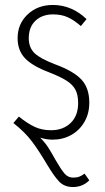

<svg xmlns="http://www.w3.org/2000/svg" viewBox="-20 -552 423 774"><path d="M321 148 340 175Q313 202 274 202Q240 202 219 180.5Q198 159 169 110Q137 56 109 18.5Q81 -19 34 -56L56 -82Q91 -54 120 -40.5Q149 -27 186 -27Q234 -27 264.5 -56Q295 -85 295 -137Q295 -169 284.5 -189.5Q274 -210 249.5 -226Q225 -242 179 -260Q110 -286 80.5 -317.5Q51 -349 51 -398Q51 -456 91.5 -494Q132 -532 193 -532Q269 -532 329 -475L306 -447Q277 -472 252 -483Q227 -494 194 -494Q150 -494 123 -468.5Q96 -443 96 -398Q96 -360 119.5 -337.5Q143 -315 204 -292Q277 -265 308.5 -231Q340 -197 340 -138Q340 -94 320 -60Q300 -26 266.5 -7.5Q233 11 192 11Q168 11 142 3Q161 22 174 42Q187 62 204 93Q226 131 240 147.5Q254 164 275 164Q290 164 300 160Q310 156 321 148Z"/></svg>

Font: Fira Sans Extra Condensed ExtraLight
Style: Regular
Weight: 275
Width: 1
Designer: Carrois Corporate & Edenspiekermann AG
Foundry: Carrois Corporate GbR & Edenspiekermann AG
Version: Version 4.203